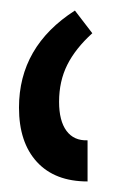

<svg xmlns="http://www.w3.org/2000/svg" viewBox="-20 -782 224 364"><path d="M16 -578Q16 -694 122 -762L155 -719Q123 -690 107.5 -659Q92 -628 92 -589Q92 -553 106 -534Q120 -515 146 -516V-438Q84 -438 50 -475Q16 -512 16 -578Z"/></svg>

Font: Noto Sans Armenian Narrow
Style: Regular
Weight: 400
Width: 4
Designer: Monotype Design team
Foundry: Monotype Imaging Inc.
Version: Version 1.000